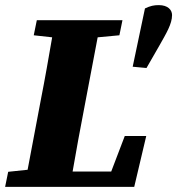

<svg xmlns="http://www.w3.org/2000/svg" viewBox="-29 -731 693 751"><path d="M103 -593 175 -585C161 -504 147 -423 131 -342L79 -67L3 -59L-9 0H496L543 -199H459L406 -60H255C269 -143 285 -227 301 -311L353 -585L438 -593L450 -652H115ZM592 -711C573 -711 559 -708 538 -698L490 -470L544 -465L594 -552C621 -600 644 -637 644 -672C644 -692 628 -711 592 -711Z"/></svg>

Font: Source Serif Pro Black
Style: Italic
Weight: 900
Italic angle: -12°
Designer: Frank Grießhammer
Foundry: Adobe Systems Incorporated
Version: Version 3.001;hotconv 1.0.111;makeotfexe 2.5.65597